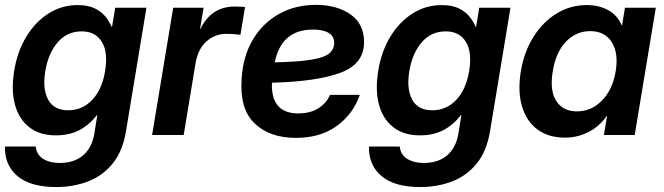

<svg xmlns="http://www.w3.org/2000/svg" viewBox="-27 -547 2689 778"><path d="M200.2 210.9Q96.7 210.9 43.9 166.5Q-8.8 122.1 -6.8 46.9H117.7Q121.1 79.6 147.5 96.4Q173.8 113.3 216.3 113.3Q272.9 113.3 309.3 82.8Q345.7 52.2 355.5 -6.3L367.2 -80.1H365.2Q335 -41 294.7 -19.8Q254.4 1.5 199.7 1.5Q133.8 1.5 91.6 -31.5Q49.3 -64.5 33.4 -123.8Q17.6 -183.1 30.8 -261.7Q43.5 -339.4 80.1 -399.2Q116.7 -459 170.2 -492.7Q223.6 -526.4 287.6 -526.4Q330.6 -526.4 357.9 -512.7Q385.3 -499 400.9 -479Q416.5 -459 424.8 -439H427.2L439.9 -515.6H566.4L483.4 -14.6Q470.2 65.4 429.9 115.2Q389.6 165 330.3 188Q271 210.9 200.2 210.9ZM249.5 -100.1Q306.6 -100.1 346.7 -142.3Q386.7 -184.6 398.9 -259.3Q411.6 -335 385.7 -377.4Q359.9 -419.9 303.7 -419.9Q244.6 -419.9 206.5 -375.2Q168.5 -330.6 156.7 -259.3Q144.5 -188 167.7 -144Q190.9 -100.1 249.5 -100.1Z M589.4 0 674.8 -515.6H797.9L783.7 -429.7H785.2Q806.6 -474.1 841.1 -497.3Q875.5 -520.5 925.3 -520.5Q938 -520.5 948 -519.8Q958 -519 965.8 -518.6L947.3 -406.2Q940.4 -407.2 923.6 -408.4Q906.7 -409.7 888.7 -409.7Q844.7 -409.7 809.8 -379.4Q774.9 -349.1 765.1 -289.1L717.3 0Z M1171.9 11.7Q1065.9 11.7 1004.6 -47.1Q943.4 -106 952.1 -228Q957.5 -319.3 997.8 -386.7Q1038.1 -454.1 1104 -490.7Q1169.9 -527.3 1252.9 -527.3Q1337.4 -527.3 1392.8 -489Q1448.2 -450.7 1448.2 -376.5Q1448.2 -287.1 1351.3 -251.7Q1254.4 -216.3 1075.2 -211.9Q1074.7 -207.5 1074.7 -202.1Q1074.7 -87.4 1181.6 -87.4Q1230.5 -87.4 1263.4 -108.4Q1296.4 -129.4 1310.1 -162.6H1431.2Q1403.8 -84.5 1337.4 -36.4Q1271 11.7 1171.9 11.7ZM1086.4 -294.4Q1183.6 -296.4 1235.6 -305.2Q1287.6 -314 1307.4 -330.8Q1327.1 -347.7 1327.1 -373Q1327.1 -400.4 1304.4 -413.8Q1281.7 -427.2 1241.7 -427.2Q1112.8 -427.2 1086.4 -294.4Z M1675.3 210.9Q1571.8 210.9 1519 166.5Q1466.3 122.1 1468.3 46.9H1592.8Q1596.2 79.6 1622.6 96.4Q1648.9 113.3 1691.4 113.3Q1748 113.3 1784.4 82.8Q1820.8 52.2 1830.6 -6.3L1842.3 -80.1H1840.3Q1810.1 -41 1769.8 -19.8Q1729.5 1.5 1674.8 1.5Q1608.9 1.5 1566.7 -31.5Q1524.4 -64.5 1508.5 -123.8Q1492.7 -183.1 1505.9 -261.7Q1518.6 -339.4 1555.2 -399.2Q1591.8 -459 1645.3 -492.7Q1698.7 -526.4 1762.7 -526.4Q1805.7 -526.4 1833 -512.7Q1860.4 -499 1876 -479Q1891.6 -459 1899.9 -439H1902.3L1915 -515.6H2041.5L1958.5 -14.6Q1945.3 65.4 1905 115.2Q1864.7 165 1805.4 188Q1746.1 210.9 1675.3 210.9ZM1724.6 -100.1Q1781.7 -100.1 1821.8 -142.3Q1861.8 -184.6 1874 -259.3Q1886.7 -335 1860.8 -377.4Q1835 -419.9 1778.8 -419.9Q1719.7 -419.9 1681.6 -375.2Q1643.6 -330.6 1631.8 -259.3Q1619.6 -188 1642.8 -144Q1666 -100.1 1724.6 -100.1Z M2262.2 10.7Q2194.8 10.7 2150.1 -22.9Q2105.5 -56.6 2087.9 -117.2Q2070.3 -177.7 2083.5 -258.3Q2096.7 -337.4 2134.8 -397.9Q2172.9 -458.5 2228.5 -492.4Q2284.2 -526.4 2350.1 -526.4Q2400.4 -526.4 2437.5 -505.9Q2474.6 -485.4 2492.2 -444.3H2493.7L2505.4 -515.6H2630.4L2544.9 0H2419.9L2433.1 -77.1H2431.6Q2400.9 -33.7 2356.7 -11.5Q2312.5 10.7 2262.2 10.7ZM2310.5 -95.7Q2369.6 -95.7 2412.6 -139.9Q2455.6 -184.1 2467.8 -258.3Q2480 -332 2451.7 -376.5Q2423.3 -420.9 2364.3 -420.9Q2308.1 -420.9 2266.8 -378.7Q2225.6 -336.4 2212.9 -258.3Q2199.7 -179.7 2227.1 -137.7Q2254.4 -95.7 2310.5 -95.7Z"/></svg>

Font: Inter Display Semi Bold
Style: Italic
Weight: 600
Italic angle: -9.39999°
Designer: Rasmus Andersson
Foundry: rsms
Version: Version 4.000;git-4fc901f